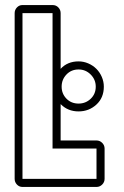

<svg xmlns="http://www.w3.org/2000/svg" viewBox="-20 -740 492 760"><path d="M69 0Q56 0 47 -9.5Q38 -19 38 -32V-688Q38 -701 47 -710.5Q56 -720 69 -720H188Q202 -720 211 -710.5Q220 -701 220 -688V-184H362Q375 -184 384.5 -174.5Q394 -165 394 -152V-32Q394 -19 384.5 -9.5Q375 0 362 0ZM362 -32V-152H188V-688H69V-32ZM193 -397Q193 -438 220 -467.5Q247 -497 291 -497Q311 -497 329.5 -489Q348 -481 361.5 -467.5Q375 -454 383 -435.5Q391 -417 391 -397Q391 -353 361.5 -326Q332 -299 291 -299Q249 -299 221 -327Q193 -355 193 -397ZM224 -397Q224 -369 243 -349.5Q262 -330 291 -330Q319 -330 339 -349Q359 -368 359 -397Q359 -425 339 -445Q319 -465 291 -465Q262 -465 243 -445Q224 -425 224 -397Z"/></svg>

Font: Lichte PostBus
Style: Regular
Weight: 400
Designer: Peter Wiegel
Version: Version 1.001